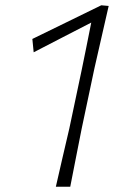

<svg xmlns="http://www.w3.org/2000/svg" viewBox="-20 -707 455 727"><path d="M191.5 0Q204.5 -56 216.2 -107.8Q228 -159.5 242.5 -220.5L289.5 -443Q297.5 -482.5 307 -528.8Q316.5 -575 325.5 -621.5Q271 -593.5 216.8 -565.5Q162.5 -537.5 107.5 -509L102.5 -559.5Q168 -591.5 233 -623.2Q298 -655 363.5 -687L391.5 -684.5Q379 -630.5 365.5 -570.8Q352 -511 337.5 -448L289.5 -221Q277.5 -159.5 267 -107.2Q256.5 -55 246 0Z"/></svg>

Font: Commissioner Loud ExtraLight
Style: Italic
Weight: 200
Italic angle: -12°
Designer: Kostas Bartsokas
Foundry: Kostas Bartsokas
Version: Version 1.000; ttfautohint (v1.8.3)